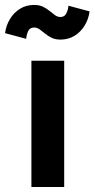

<svg xmlns="http://www.w3.org/2000/svg" viewBox="-75 -752 380 772"><path d="M51.3 0H183.1V-507.8H51.3ZM30.3 -595.9Q31.2 -610.8 37.8 -626.1Q44.4 -641.4 62.5 -641.4Q73.7 -641.4 84.1 -634Q94.5 -626.7 106.1 -617.1Q117.7 -607.4 132.7 -600.1Q147.7 -592.8 168 -592.8Q200.2 -592.8 225.1 -608.3Q250 -623.8 265.6 -649.7Q281.2 -675.5 285.2 -706.3L200.2 -729Q199.2 -714.1 192.1 -698.9Q185.1 -683.6 168 -683.6Q156.7 -683.6 146.4 -690.9Q136 -698.2 124.4 -707.9Q112.8 -717.5 97.9 -724.9Q83 -732.2 62.5 -732.2Q30.3 -732.2 5.4 -716.7Q-19.5 -701.2 -35 -675.4Q-50.5 -649.7 -54.7 -618.7Z"/></svg>

Font: Giphurs
Style: Regular
Weight: 400
Version: Version 2.010